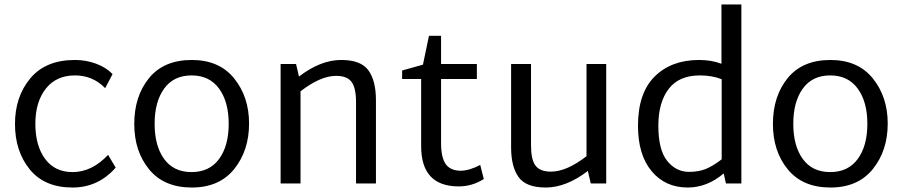

<svg xmlns="http://www.w3.org/2000/svg" viewBox="-20 -820 4034 858"><path d="M304 18Q179 18 113 -63Q47 -144 47 -266Q47 -388 115.5 -470Q184 -552 315 -552Q364 -552 409 -535.5Q454 -519 483 -489L450 -426Q395 -483 315 -483Q231 -483 184.5 -423.5Q138 -364 138 -267Q138 -169 181.5 -110Q225 -51 304 -51Q391 -51 463 -128L497 -71Q419 18 304 18Z M837 18Q713 18 646.5 -63Q580 -144 580 -266Q580 -390 646 -471Q712 -552 837 -552Q960 -552 1026.5 -469.5Q1093 -387 1093 -268Q1093 -147 1026.5 -64.5Q960 18 837 18ZM1002 -267Q1002 -365 959 -424Q916 -483 836 -483Q756 -483 713.5 -424Q671 -365 671 -267Q671 -168 713.5 -109.5Q756 -51 836 -51Q916 -51 959 -109.5Q1002 -168 1002 -267Z M1504 -552H1505Q1593 -552 1626.5 -505.5Q1660 -459 1660 -372V0H1571V-364Q1571 -427 1551 -454Q1531 -481 1482 -481Q1412 -481 1323 -412V0H1234V-534H1303L1316 -478Q1413 -552 1504 -552Z M2126 -83 2142 -20Q2090 13 2030 13Q1862 13 1862 -167V-467H1777V-505L1870 -531L1897 -660H1951V-534H2111V-467H1951V-181Q1951 -116 1972 -86.5Q1993 -57 2040 -57Q2079 -58 2126 -83Z M2601 -534H2689V0H2620L2607 -56Q2510 18 2419 18Q2331 18 2297.5 -28.5Q2264 -75 2264 -162V-534H2353V-170Q2353 -107 2373 -80Q2393 -53 2442 -53Q2512 -53 2601 -122Z M3204 -800H3293V0H3224L3214 -45Q3140 18 3053 18Q2953 18 2892 -55Q2831 -128 2831 -258Q2831 -404 2905.5 -478Q2980 -552 3104 -552Q3160 -552 3204 -535ZM2922 -258Q2922 -150 2961.5 -101Q3001 -52 3059 -52Q3102 -52 3134 -65Q3166 -78 3205 -108V-466Q3162 -483 3108 -483Q3014 -483 2968 -422.5Q2922 -362 2922 -258Z M3691 18Q3567 18 3500.5 -63Q3434 -144 3434 -266Q3434 -390 3500 -471Q3566 -552 3691 -552Q3814 -552 3880.5 -469.5Q3947 -387 3947 -268Q3947 -147 3880.5 -64.5Q3814 18 3691 18ZM3856 -267Q3856 -365 3813 -424Q3770 -483 3690 -483Q3610 -483 3567.5 -424Q3525 -365 3525 -267Q3525 -168 3567.5 -109.5Q3610 -51 3690 -51Q3770 -51 3813 -109.5Q3856 -168 3856 -267Z"/></svg>

Font: Martel Sans
Style: Regular
Weight: 400
Designer: Dan Reynolds and Mathieu Réguer
Foundry: Dan Reynolds and Mathieu Réguer
Version: Version 1.001;PS 001.001;hotconv 1.0.70;makeotf.lib2.5.58329